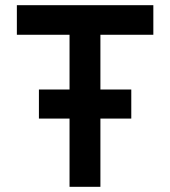

<svg xmlns="http://www.w3.org/2000/svg" viewBox="-20 -720 656 740"><path d="M130 -263V-375H486V-263ZM248 0V-586H45V-700H571V-586H367V0Z"/></svg>

Font: Overpass Mono Light
Style: Regular
Weight: 300
Monospace: yes
Designer: Delve Withrington, Dave Bailey
Foundry: Delve Fonts LLC
Version: Version 4.000